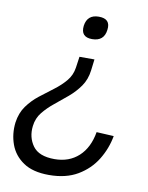

<svg xmlns="http://www.w3.org/2000/svg" viewBox="-82 -569 643 833"><g transform="rotate(10 240.0 -153.0)"><path d="M363 -15 439 -11Q429 45 399 94Q369 143 317.5 173.5Q266 204 191 204Q120 204 78 175.5Q36 147 19.5 101.5Q3 56 9 5Q15 -38 37 -68.5Q59 -99 89 -122.5Q119 -146 148.5 -168Q178 -190 199.5 -215.5Q221 -241 226 -275L233 -324H299L293 -275Q288 -234 267 -204Q246 -174 217 -149.5Q188 -125 160 -102.5Q132 -80 111 -54Q90 -28 86 7Q80 57 107 94.5Q134 132 203 132Q267 132 309 93.5Q351 55 363 -15ZM332 -460Q326 -409 273 -409Q222 -409 228 -460Q235 -510 286 -510Q339 -510 332 -460Z"/></g></svg>

Font: Haskoy
Style: Italic
Weight: 400
Designer: Ertekin Erdin
Foundry: Ertekin Erdin
Version: Version 2.000; ttfautohint (v1.8.4.7-5d5b)